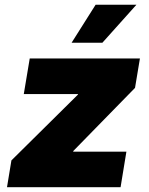

<svg xmlns="http://www.w3.org/2000/svg" viewBox="-20 -784 623 804"><path d="M9.3 0 27.8 -112.3 306.2 -387.7 306.6 -390.1H79.6L104.5 -539.1H565.9L545.4 -416L286.6 -151.4V-148.9H509.3L484.9 0ZM279.8 -605 380.4 -764.2H551.3L408.7 -605Z"/></svg>

Font: Inter 18pt Black
Style: Italic
Weight: 900
Italic angle: -9.3988°
Designer: Rasmus Andersson
Foundry: rsms
Version: Version 4.001;git-66647c0bb